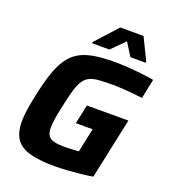

<svg xmlns="http://www.w3.org/2000/svg" viewBox="-160 -1016 1012 1140"><g transform="rotate(20 346.0 -445.5)"><path d="M317.8 8Q220.2 8 159.6 -8.9Q99 -25.7 71.3 -66Q43.6 -106.2 43.6 -177.9Q43.6 -211.7 50.1 -254.7Q56.6 -297.6 68.2 -350Q85.7 -432.9 105.5 -492.5Q125.3 -552.1 152.5 -591.9Q179.7 -631.7 217.9 -654.4Q256 -677.1 311.1 -686.6Q366.2 -696 442.4 -696Q480.4 -696 524.7 -693Q569.1 -690 613.2 -685.1Q657.3 -680.1 692 -673.7L666.4 -550.5Q635.2 -554.5 601.2 -557.6Q567.2 -560.7 537.5 -562.7Q507.8 -564.7 488.1 -564.7Q433.2 -564.7 396.2 -562.4Q359.2 -560.1 335.1 -549.7Q311 -539.3 294.7 -515.8Q278.5 -492.3 265.9 -450.8Q253.2 -409.3 240 -344Q229.4 -295.7 223.6 -260.6Q217.8 -225.4 217.8 -200Q217.8 -167.4 229.8 -149.8Q241.8 -132.3 268.2 -126.1Q294.6 -119.9 338 -119.9Q349.4 -119.9 364.5 -120.7Q379.6 -121.5 395.4 -122.6Q411.2 -123.7 422.8 -124.3L454.4 -275.5H348.8L374.5 -396.5H636.6L555 -12.4Q519.7 -6.4 477.2 -1.9Q434.8 2.6 393.4 5.3Q352 8 317.8 8ZM277 -754.3 277.4 -761.8 402.1 -899.5H549.2L616.5 -761.8L616.1 -754.3H519.2L468 -835.9L386.4 -754.3Z"/></g></svg>

Font: Saira Thin
Style: Italic
Weight: 100
Italic angle: -12°
Designer: Hector Gatti with collaboration of the Omnibus-Type team
Foundry: Omnibus-Type
Version: Version 1.101